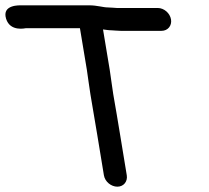

<svg xmlns="http://www.w3.org/2000/svg" viewBox="-95 -655 785 722"><path d="M324.9 -541C333 -541 344.9 -539 359.2 -539H512.2C536.4 -539 552 -558.7 548.1 -582C544.2 -605.3 522.1 -625 497.9 -625H343.9C336.4 -625 325.1 -627 311.6 -627C292.3 -627 271 -635 240.2 -635H-11.8C-19.8 -635 -88.9 -638.8 -72.1 -584.5C-56.7 -534.6 0.3 -549 2.6 -549H205.6L231.7 -392C235.5 -369.1 240.7 -324.7 245.1 -299.8C262.8 -198.8 278.8 -97.5 295.7 4C299.8 28.9 323.5 47 346.3 47C370.5 47 385.5 27 381.7 4C364.8 -97.5 348.8 -199.3 330.8 -301.2C326.9 -323.6 321.8 -367.2 317.7 -392L292.4 -544.3C302.7 -543.2 313.3 -541 324.9 -541Z"/></svg>

Font: CiSf OpenHand
Style: BlakOpObl
Weight: 400
Foundry: Cannot Into Space Fonts
Version: Version 0.7892